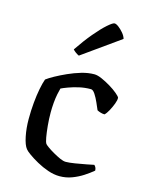

<svg xmlns="http://www.w3.org/2000/svg" viewBox="-114 -823 679 893"><g transform="rotate(15 225.0 -376.5)"><path d="M261 0Q234 0 205 -10Q176 -20 150 -34.5Q124 -49 106 -62Q88 -75 83 -82Q70 -98 62 -137Q54 -176 54 -220Q54 -261 57.5 -298.5Q61 -336 67 -367Q73 -398 80 -417Q93 -427 117.5 -440.5Q142 -454 172 -467.5Q202 -481 234 -490.5Q266 -500 296 -500Q311 -500 332.5 -490.5Q354 -481 375.5 -468Q397 -455 412.5 -442Q428 -429 430 -423Q431 -412 424 -393.5Q417 -375 407.5 -357.5Q398 -340 389 -332Q380 -332 370 -335Q360 -338 353 -342Q347 -356 338 -376.5Q329 -397 318.5 -413Q308 -429 298 -429Q268 -429 240.5 -422.5Q213 -416 191.5 -408Q170 -400 160 -395Q157 -385 153 -365.5Q149 -346 147 -322.5Q145 -299 145 -276Q145 -244 148 -212.5Q151 -181 155 -158.5Q159 -136 164 -129Q167 -125 179.5 -116Q192 -107 209.5 -97Q227 -87 243.5 -79.5Q260 -72 272 -72Q288 -72 316 -76.5Q344 -81 369.5 -86Q395 -91 404 -93Q408 -90 411.5 -83.5Q415 -77 415 -68Q396 -52 372 -36.5Q348 -21 320 -10.5Q292 0 261 0ZM203 -565Q194 -569 185.5 -575.5Q177 -582 173 -587Q206 -636 237.5 -673.5Q269 -711 293 -732Q317 -753 325 -753Q333 -753 345 -744Q357 -735 368.5 -721.5Q380 -708 384 -694Z"/></g></svg>

Font: Texturina Medium 12pt
Style: Regular
Weight: 400
Version: Version 1.002